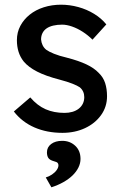

<svg xmlns="http://www.w3.org/2000/svg" viewBox="-20 -556 519 818"><path d="M39 -81 109 -141Q139 -106 174.5 -90.5Q210 -75 255 -75Q273 -75 288.5 -79.5Q304 -84 315.5 -93Q327 -102 333 -114.5Q339 -127 339 -142Q339 -168 320 -184Q310 -191 288.5 -199.5Q267 -208 233 -217Q175 -232 138 -251Q101 -270 81 -294Q66 -313 59 -335.5Q52 -358 52 -385Q52 -418 66.5 -445.5Q81 -473 106.5 -493.5Q132 -514 166.5 -525Q201 -536 240 -536Q277 -536 313.5 -526Q350 -516 381 -497Q412 -478 433 -452L374 -387Q355 -406 332.5 -420.5Q310 -435 287 -443Q264 -451 245 -451Q224 -451 207 -447Q190 -443 178.5 -435Q167 -427 161 -415Q155 -403 155 -388Q156 -375 161.5 -363.5Q167 -352 177 -344Q188 -336 210 -327Q232 -318 266 -310Q316 -297 348.5 -281.5Q381 -266 400 -246Q420 -227 428 -202Q436 -177 436 -146Q436 -101 410.5 -65.5Q385 -30 342 -10Q299 10 246 10Q180 10 127 -13Q74 -36 39 -81ZM175 200Q189 196 201.5 187.5Q214 179 221.5 168.5Q229 158 229 148Q229 142 225.5 138Q222 134 210 131Q192 126 186 117Q180 108 180 93Q180 71 198 57.5Q216 44 245 44Q278 44 300.5 65Q323 86 323 121Q323 140 314 158Q305 176 289 191.5Q273 207 250 220Q227 233 199 242Z"/></svg>

Font: Our Lexend
Style: Regular
Weight: 400
Designer: Bonnie Shaver-Troup, Thomas Jockin
Foundry: Lexend
Version: Version 1.007